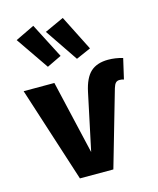

<svg xmlns="http://www.w3.org/2000/svg" viewBox="-125 -945 850 1032"><g transform="rotate(-15 300.0 -428.5)"><path d="M19 -531H190L285 -121L352 -437Q368 -513 403.5 -545Q439 -577 501 -577Q541 -577 582 -565L556 -452Q546 -456 532 -456Q519 -456 511 -448Q503 -440 497 -420L376 0H190ZM179 -624 54 -806 160 -857 260 -663ZM341 -625 217 -808 324 -857 423 -661Z"/></g></svg>

Font: Fira Mono
Style: Bold
Weight: 700
Monospace: yes
Designer: Carrois Corporate & Edenspiekermann AG
Foundry: Carrois Corporate GbR & Edenspiekermann AG
Version: Version 3.206